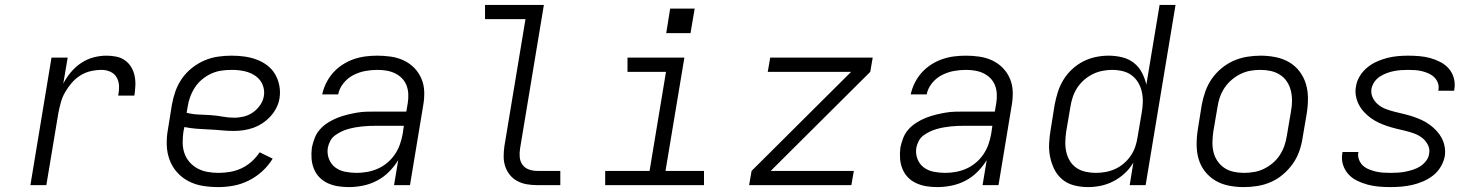

<svg xmlns="http://www.w3.org/2000/svg" viewBox="-20 -755 6040 783"><path d="M104 0 190 -520H256L238 -414Q251 -439 269.5 -461Q288 -483 311.5 -498.5Q335 -514 361.5 -521Q388 -528 414 -528Q435 -528 454.5 -524Q474 -520 489.5 -509Q505 -498 515 -481.5Q525 -465 529 -445.5Q533 -426 532 -405.5Q531 -385 528 -365H462Q466 -384 465.5 -403Q465 -422 456.5 -438Q448 -454 431 -462Q414 -470 395 -470Q373 -470 350.5 -465Q328 -460 308 -447.5Q288 -435 272.5 -417Q257 -399 245.5 -379Q234 -359 228 -337Q222 -315 218 -294L169 0Z M871 8Q838 8 807 3Q776 -2 749 -16Q722 -30 702 -52.5Q682 -75 671.5 -103.5Q661 -132 660 -164Q659 -196 665 -228L681 -328Q686 -356 695.5 -383Q705 -410 722 -434.5Q739 -459 763 -478Q787 -497 814 -508.5Q841 -520 869 -524Q897 -528 924 -528Q951 -528 976.5 -524.5Q1002 -521 1025.5 -512.5Q1049 -504 1069 -489Q1089 -474 1101.5 -453Q1114 -432 1119 -406.5Q1124 -381 1120 -355Q1117 -335 1107.5 -316Q1098 -297 1083.5 -281Q1069 -265 1051 -253Q1033 -241 1013.5 -234Q994 -227 973.5 -224Q953 -221 934 -221Q908 -221 883 -223.5Q858 -226 832.5 -227Q807 -228 781.5 -230Q756 -232 732 -237L728 -218Q725 -196 725 -173.5Q725 -151 732 -130.5Q739 -110 753 -94Q767 -78 785.5 -68Q804 -58 826 -54Q848 -50 871 -50Q894 -50 918 -54Q942 -58 964.5 -68.5Q987 -79 1006 -96Q1025 -113 1039 -134L1092 -108Q1075 -80 1050 -57Q1025 -34 995 -19Q965 -4 933.5 2Q902 8 871 8ZM936 -275Q955 -275 975 -280Q995 -285 1012 -297Q1029 -309 1041 -326.5Q1053 -344 1056 -363Q1059 -380 1055 -396.5Q1051 -413 1042 -425.5Q1033 -438 1019.5 -447Q1006 -456 990.5 -461Q975 -466 958.5 -468Q942 -470 925 -470Q904 -470 883 -467Q862 -464 842 -455Q822 -446 804.5 -431.5Q787 -417 775 -398.5Q763 -380 755.5 -359.5Q748 -339 745 -318L741 -295Q765 -289 789.5 -288Q814 -287 838.5 -285.5Q863 -284 887 -279.5Q911 -275 936 -275Z M1403 8Q1403 8 1403 8Q1403 8 1403 8H1402Q1380 8 1358 4.5Q1336 1 1316.5 -8Q1297 -17 1282.5 -32Q1268 -47 1260 -67Q1252 -87 1250.5 -109Q1249 -131 1252 -154Q1256 -173 1263.5 -192.5Q1271 -212 1285.5 -228Q1300 -244 1318.5 -255.5Q1337 -267 1356 -274.5Q1375 -282 1395 -287Q1415 -292 1435 -295.5Q1455 -299 1475 -299.5Q1495 -300 1514 -300H1637L1643 -335Q1646 -354 1645 -372.5Q1644 -391 1637.5 -407.5Q1631 -424 1618.5 -436.5Q1606 -449 1590 -456.5Q1574 -464 1556 -467Q1538 -470 1519 -470Q1495 -470 1470 -465.5Q1445 -461 1421.5 -449Q1398 -437 1381 -416Q1364 -395 1359 -370H1294Q1299 -394 1310.5 -417Q1322 -440 1339 -459Q1356 -478 1378 -492Q1400 -506 1423.5 -514Q1447 -522 1471 -525Q1495 -528 1519 -528Q1547 -528 1574.5 -524Q1602 -520 1626.5 -508.5Q1651 -497 1669.5 -478Q1688 -459 1698.5 -434.5Q1709 -410 1710 -382Q1711 -354 1706 -326L1652 0H1587L1604 -102Q1588 -76 1566 -54Q1544 -32 1517 -18Q1490 -4 1460.5 2Q1431 8 1403 8ZM1435 -50Q1456 -50 1478 -54Q1500 -58 1520.5 -67Q1541 -76 1559 -91Q1577 -106 1590 -125Q1603 -144 1610.5 -165Q1618 -186 1622 -208L1627 -242H1514Q1500 -242 1486 -241.5Q1472 -241 1457.5 -239.5Q1443 -238 1429 -235.5Q1415 -233 1400.5 -229Q1386 -225 1372.5 -218.5Q1359 -212 1346.5 -203Q1334 -194 1327 -180.5Q1320 -167 1317 -153Q1313 -129 1321.5 -107Q1330 -85 1347.5 -72Q1365 -59 1388 -54.5Q1411 -50 1435 -50Z M2171 0Q2149 0 2128.5 -3.5Q2108 -7 2090 -16.5Q2072 -26 2059.5 -41.5Q2047 -57 2040.5 -76Q2034 -95 2034 -116.5Q2034 -138 2037 -159L2123 -677H1958V-735H2198L2101 -150Q2098 -132 2099.5 -114.5Q2101 -97 2110.5 -83.5Q2120 -70 2136.5 -64Q2153 -58 2171 -58H2265V0Z M2448 0V-58H2629L2696 -462H2539V-520H2771L2694 -58H2851V0ZM2796 -620H2697L2713 -720H2813Z M3035 0 3045 -58 3451 -462H3111L3121 -520H3539L3529 -462L3123 -58H3462L3452 0Z M3803 8Q3803 8 3803 8Q3803 8 3803 8H3802Q3780 8 3758 4.5Q3736 1 3716.5 -8Q3697 -17 3682.5 -32Q3668 -47 3660 -67Q3652 -87 3650.5 -109Q3649 -131 3652 -154Q3656 -173 3663.5 -192.5Q3671 -212 3685.5 -228Q3700 -244 3718.5 -255.5Q3737 -267 3756 -274.5Q3775 -282 3795 -287Q3815 -292 3835 -295.5Q3855 -299 3875 -299.5Q3895 -300 3914 -300H4037L4043 -335Q4046 -354 4045 -372.5Q4044 -391 4037.5 -407.5Q4031 -424 4018.5 -436.5Q4006 -449 3990 -456.5Q3974 -464 3956 -467Q3938 -470 3919 -470Q3895 -470 3870 -465.5Q3845 -461 3821.5 -449Q3798 -437 3781 -416Q3764 -395 3759 -370H3694Q3699 -394 3710.5 -417Q3722 -440 3739 -459Q3756 -478 3778 -492Q3800 -506 3823.5 -514Q3847 -522 3871 -525Q3895 -528 3919 -528Q3947 -528 3974.5 -524Q4002 -520 4026.5 -508.5Q4051 -497 4069.5 -478Q4088 -459 4098.5 -434.5Q4109 -410 4110 -382Q4111 -354 4106 -326L4052 0H3987L4004 -102Q3988 -76 3966 -54Q3944 -32 3917 -18Q3890 -4 3860.5 2Q3831 8 3803 8ZM3835 -50Q3856 -50 3878 -54Q3900 -58 3920.5 -67Q3941 -76 3959 -91Q3977 -106 3990 -125Q4003 -144 4010.5 -165Q4018 -186 4022 -208L4027 -242H3914Q3900 -242 3886 -241.5Q3872 -241 3857.5 -239.5Q3843 -238 3829 -235.5Q3815 -233 3800.5 -229Q3786 -225 3772.5 -218.5Q3759 -212 3746.5 -203Q3734 -194 3727 -180.5Q3720 -167 3717 -153Q3713 -129 3721.5 -107Q3730 -85 3747.5 -72Q3765 -59 3788 -54.5Q3811 -50 3835 -50Z M4417 8Q4388 8 4360.5 1Q4333 -6 4312.5 -23Q4292 -40 4280 -64Q4268 -88 4262.5 -115Q4257 -142 4258.5 -170.5Q4260 -199 4265 -228L4281 -328Q4286 -354 4294 -379.5Q4302 -405 4316.5 -429Q4331 -453 4352 -472.5Q4373 -492 4397.5 -504.5Q4422 -517 4448.5 -522.5Q4475 -528 4501 -528Q4529 -528 4556 -521.5Q4583 -515 4603.5 -499Q4624 -483 4636.5 -459.5Q4649 -436 4655 -410L4709 -735H4774L4652 0H4587L4602 -92Q4588 -68 4567 -48.5Q4546 -29 4521 -16Q4496 -3 4469.5 2.5Q4443 8 4417 8ZM4449 -50Q4468 -50 4488 -53.5Q4508 -57 4527 -65.5Q4546 -74 4562.5 -88Q4579 -102 4591 -119.5Q4603 -137 4609.5 -156Q4616 -175 4619 -195L4636 -295Q4640 -317 4640.5 -338.5Q4641 -360 4636.5 -380.5Q4632 -401 4621.5 -418.5Q4611 -436 4595 -448Q4579 -460 4558 -465Q4537 -470 4515 -470Q4496 -470 4475.5 -466Q4455 -462 4436 -452.5Q4417 -443 4400.5 -428.5Q4384 -414 4372.5 -396Q4361 -378 4354.5 -358Q4348 -338 4345 -318L4328 -218Q4325 -197 4324.5 -176Q4324 -155 4328.5 -135Q4333 -115 4343.5 -98Q4354 -81 4370.5 -70Q4387 -59 4407.5 -54.5Q4428 -50 4449 -50Z M5052 8Q5052 8 5052 8Q5052 8 5052 8Q5021 8 4991 2Q4961 -4 4936.5 -18.5Q4912 -33 4894 -56Q4876 -79 4868 -107Q4860 -135 4860 -166Q4860 -197 4865 -228L4881 -328Q4886 -355 4895.5 -382Q4905 -409 4921.5 -433Q4938 -457 4961.5 -476.5Q4985 -496 5011.5 -507.5Q5038 -519 5066 -523.5Q5094 -528 5121 -528Q5121 -528 5121 -528Q5121 -528 5121 -528Q5152 -528 5182 -522Q5212 -516 5237 -501.5Q5262 -487 5279.5 -464Q5297 -441 5305.5 -413Q5314 -385 5314 -354Q5314 -323 5309 -292L5292 -192Q5288 -165 5278.5 -138Q5269 -111 5252 -87Q5235 -63 5212 -43.5Q5189 -24 5162.5 -12.5Q5136 -1 5108 3.5Q5080 8 5052 8ZM5053 -50Q5073 -50 5094 -53.5Q5115 -57 5134.5 -66.5Q5154 -76 5171 -90.5Q5188 -105 5199.5 -123Q5211 -141 5218 -161Q5225 -181 5228 -202L5245 -302Q5249 -323 5249 -344.5Q5249 -366 5244 -386Q5239 -406 5228 -422.5Q5217 -439 5200 -450Q5183 -461 5162.5 -465.5Q5142 -470 5120 -470Q5100 -470 5079.5 -466.5Q5059 -463 5039.5 -453.5Q5020 -444 5003 -429.5Q4986 -415 4974 -397Q4962 -379 4955 -359Q4948 -339 4945 -318L4928 -218Q4925 -197 4924.5 -175.5Q4924 -154 4929 -134Q4934 -114 4945.5 -97.5Q4957 -81 4973.5 -70Q4990 -59 5011 -54.5Q5032 -50 5053 -50Z M5651 8Q5627 8 5603.5 6Q5580 4 5557.5 -2Q5535 -8 5514.5 -18Q5494 -28 5479 -44.5Q5464 -61 5457 -83Q5450 -105 5454 -129Q5454 -131 5454.5 -132.5Q5455 -134 5455 -135H5520Q5520 -134 5520 -133.5Q5520 -133 5519 -132Q5517 -117 5522.5 -103Q5528 -89 5538.5 -79.5Q5549 -70 5562.5 -64.5Q5576 -59 5590.5 -55.5Q5605 -52 5620.5 -51Q5636 -50 5651 -50Q5666 -50 5681.5 -51Q5697 -52 5712 -55Q5727 -58 5742.5 -63Q5758 -68 5771.5 -76.5Q5785 -85 5795.5 -98.5Q5806 -112 5808 -127Q5812 -147 5803 -164.5Q5794 -182 5779.5 -193Q5765 -204 5747.5 -210.5Q5730 -217 5711 -221.5Q5692 -226 5673.5 -230.5Q5655 -235 5637 -241Q5619 -247 5602 -255Q5585 -263 5570 -274Q5555 -285 5542.5 -298.5Q5530 -312 5521.5 -328.5Q5513 -345 5509.5 -364Q5506 -383 5510 -403Q5513 -424 5525 -444Q5537 -464 5555 -479Q5573 -494 5594 -503.5Q5615 -513 5636.5 -518.5Q5658 -524 5679.5 -526Q5701 -528 5722 -528Q5746 -528 5769 -526Q5792 -524 5813.5 -518Q5835 -512 5855 -501.5Q5875 -491 5889 -474.5Q5903 -458 5909 -436Q5915 -414 5911 -391Q5911 -389 5910.5 -387.5Q5910 -386 5910 -385H5845Q5846 -386 5846 -386.5Q5846 -387 5846 -388Q5849 -403 5844 -416.5Q5839 -430 5829.5 -439.5Q5820 -449 5807 -455Q5794 -461 5780 -464.5Q5766 -468 5751.5 -469Q5737 -470 5722 -470Q5708 -470 5693.5 -469Q5679 -468 5664 -465Q5649 -462 5634.5 -456.5Q5620 -451 5607 -442.5Q5594 -434 5585 -421Q5576 -408 5573 -393Q5570 -373 5578.5 -356Q5587 -339 5601.5 -327.5Q5616 -316 5634 -309.5Q5652 -303 5670.5 -298.5Q5689 -294 5707.5 -289.5Q5726 -285 5744 -279Q5762 -273 5779 -265Q5796 -257 5811 -246Q5826 -235 5838.5 -221.5Q5851 -208 5859.5 -192Q5868 -176 5871.5 -156.5Q5875 -137 5872 -118Q5868 -96 5855.5 -75Q5843 -54 5824.5 -39.5Q5806 -25 5784 -15.5Q5762 -6 5740 -1Q5718 4 5695.5 6Q5673 8 5651 8Z"/></svg>

Font: Iosevka SS04 Light Extended
Style: Italic
Weight: 300
Width: 7
Italic angle: -9°
Monospace: yes
Designer: Belleve Invis
Foundry: Belleve Invis
Version: Version 19.0.0; ttfautohint (v1.8.4)